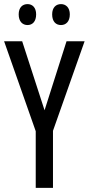

<svg xmlns="http://www.w3.org/2000/svg" viewBox="-20 -981 432 935"><path d="M71 -911C71 -876 90 -859 114 -859C138 -859 156 -876 156 -911C156 -944 138 -961 114 -961C90 -961 71 -945 71 -911ZM234 -911C234 -876 252 -859 277 -859C301 -859 320 -876 320 -911C320 -944 301 -961 277 -961C253 -961 234 -945 234 -911ZM197 -444 88 -780H0L154 -342V-66H238V-344L392 -780H304Z"/></svg>

Font: Noto Sans Malayalam UI ExtraCondensed
Style: Regular
Weight: 400
Width: 2
Designer: Jelle Bosma - Monotype Design Team
Foundry: Monotype Imaging Inc.
Version: Version 2.104